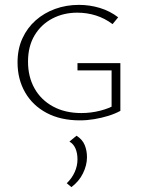

<svg xmlns="http://www.w3.org/2000/svg" viewBox="-20 -488 581 788"><path d="M308 6Q229 6 171.5 -24.5Q114 -55 83 -109Q52 -163 52 -232Q52 -287 72 -330.5Q92 -374 126.5 -404.5Q161 -435 206.5 -451.5Q252 -468 304 -468Q348 -468 389.5 -455.5Q431 -443 465 -417L442 -389Q410 -413 373.5 -424.5Q337 -436 297 -436Q241 -436 195 -412Q149 -388 122 -343Q95 -298 95 -235Q95 -173 121.5 -125.5Q148 -78 197.5 -51Q247 -24 314 -24Q353 -24 390.5 -33.5Q428 -43 455 -59L438 -34V-199H298V-229H474V-33Q452 -21 424.5 -12.5Q397 -4 367 1Q337 6 308 6ZM273 280 254 264Q275 244 286.5 218.5Q298 193 298 166Q298 141 290 122Q282 103 265 93L294 69Q318 84 327.5 107Q337 130 337 157Q337 190 320.5 223.5Q304 257 273 280Z"/></svg>

Font: Ysabeau SC ExtraLight
Style: Regular
Weight: 250
Designer: Christian Thalmann (Catharsis Fonts)
Version: Version 2.001;gftools[0.9.30]; featfreeze: smcp